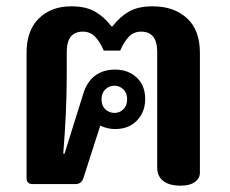

<svg xmlns="http://www.w3.org/2000/svg" viewBox="-20 -582 728 607"><path d="M477 -52V-418Q477 -482 426 -482Q403 -482 387.5 -466Q372 -450 360 -422H308Q296 -450 280.5 -466Q265 -482 242 -482Q191 -482 191 -418V-344Q191 -232 180 -96H184L244 -288Q256 -325 281.5 -343.5Q307 -362 344 -362Q385 -362 412 -337Q439 -312 439 -269Q439 -228 413 -201Q387 -174 344 -174Q319 -174 297 -185L244 -20Q238 0 218 0H82Q74 0 69 -4.5Q64 -9 64 -18V-415Q64 -486 103 -524Q142 -562 205 -562Q252 -562 281 -545Q310 -528 332 -499H336Q358 -528 387 -545Q416 -562 463 -562Q530 -562 571 -524.5Q612 -487 612 -415V-36Q612 -18 596 -6.5Q580 5 552 5Q515 5 496 -10Q477 -25 477 -52ZM382 -268Q382 -288 370 -299.5Q358 -311 342 -311Q325 -311 313 -299.5Q301 -288 301 -268Q301 -248 313 -236.5Q325 -225 342 -225Q358 -225 370 -236.5Q382 -248 382 -268Z"/></svg>

Font: Maitree
Style: Bold
Weight: 700
Designer: CadsonDemak Team
Foundry: CadsonDemak
Version: Version 1.002